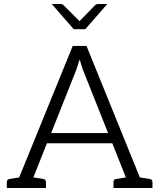

<svg xmlns="http://www.w3.org/2000/svg" viewBox="-20 -941 797 961"><path d="M730 -45Q743 -44 743 -29V0H548V-29Q548 -44 561 -45L610 -53L542 -224H215L147 -53L197 -45Q210 -43 210 -29V0H14V-29Q14 -43 27 -45L76 -53L344 -711H413L680 -53ZM236 -275H521L395 -592Q386 -617 379 -644L362 -592ZM517 -921 407 -795H349L239 -921H282Q292 -921 298 -915L378 -835L456 -915Q462 -921 473 -921Z"/></svg>

Font: Aleo Light
Style: Regular
Weight: 300
Designer: Alessio Laiso
Foundry: Alessio Laiso
Version: Version 2.000